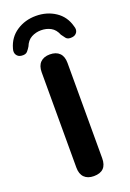

<svg xmlns="http://www.w3.org/2000/svg" viewBox="-214 -1001 723 1069"><g transform="rotate(-20 147.5 -466.5)"><path d="M147 8Q111 8 91 -12Q71 -32 71 -70V-635Q71 -673 91 -693Q111 -713 147 -713Q184 -713 204 -693Q224 -673 224 -635V-70Q224 8 147 8ZM-3 -760Q-22 -762 -31.5 -777Q-41 -792 -34 -814Q-17 -875 33 -908Q83 -941 147 -941Q212 -941 262 -908Q312 -875 328 -814Q336 -792 326.5 -777Q317 -762 297 -760Q272 -757 261.5 -770Q251 -783 243 -795Q230 -828 204.5 -842Q179 -856 147 -856Q116 -856 90 -842Q64 -828 51 -795Q44 -783 33 -770Q22 -757 -3 -760Z"/></g></svg>

Font: Chiron GoRound TC
Style: Bold
Weight: 700
Designer: Ryoko NISHIZUKA 西塚涼子 (kana, bopomofo & ideographs); Paul D. Hunt (Latin, Greek & Cyrillic); Sandoll Communications 산돌커뮤니
Foundry: Adobe
Version: Version 1.000;hotconv 1.1.1;makeotfexe 2.6.0